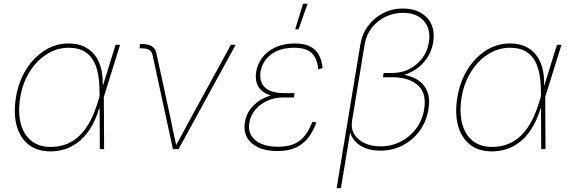

<svg xmlns="http://www.w3.org/2000/svg" viewBox="-20 -780 2966 1004"><path d="M245.1 11.7Q174.8 11.7 129.4 -23.9Q84 -59.6 66.9 -123.5Q49.8 -187.5 63.5 -271.5Q77.1 -353.5 116.9 -417Q156.7 -480.5 214.1 -516.6Q271.5 -552.7 338.4 -552.7Q382.3 -552.7 416.3 -538.1Q450.2 -523.4 473.1 -495.4Q496.1 -467.3 507.3 -426.8Q518.6 -386.2 517.1 -334H522.9V-274.4L524.4 0H502L500.5 -302.7Q500 -360.4 490.5 -403.1Q481 -445.8 461.2 -474.1Q441.4 -502.4 411.1 -516.4Q380.9 -530.3 338.9 -530.3Q278.8 -530.3 225.6 -497.1Q172.4 -463.9 135.5 -405.5Q98.6 -347.2 85.9 -271.5Q73.2 -194.3 88.1 -135.7Q103 -77.1 142.8 -44.4Q182.6 -11.7 245.1 -11.7Q280.8 -11.7 315.4 -22.2Q350.1 -32.7 381.8 -58.3Q413.6 -84 440.9 -127.9Q468.3 -171.9 488.8 -238.3L584.5 -545.9H607.9L522.5 -271.5L503.9 -211.9H498Q478.5 -147.9 450.2 -104.7Q421.9 -61.5 387.9 -35.9Q354 -10.3 317.6 0.7Q281.2 11.7 245.1 11.7Z M884.3 0 776.9 -495.6Q772.5 -512.7 758.5 -520Q744.6 -527.3 721.2 -527.3H709.5L712.9 -549.8H723.1Q755.4 -549.8 773.9 -538.1Q792.5 -526.4 797.9 -501.5L871.1 -164.1Q878.9 -127 886.5 -89.4Q894 -51.8 902.8 -14.6H897Q918.5 -51.8 938.2 -89.4Q958 -127 978.5 -164.1L1187.5 -545.9H1212.4L913.6 0Z M1430.2 9.8Q1369.1 9.8 1328.9 -9.8Q1288.6 -29.3 1271 -63Q1253.4 -96.7 1260.3 -139.6Q1266.1 -175.8 1285.4 -204.1Q1304.7 -232.4 1334.5 -252.2Q1364.3 -272 1401.6 -282.5Q1439 -293 1481 -293H1520L1516.6 -270.5H1461.9Q1418.9 -270.5 1380.6 -254.2Q1342.3 -237.8 1316.4 -208Q1290.5 -178.2 1283.7 -137.7Q1274.4 -82 1314.9 -47.4Q1355.5 -12.7 1433.6 -12.7Q1486.8 -12.7 1520.8 -28.6Q1554.7 -44.4 1576.2 -73.7Q1597.7 -103 1613.8 -143.6L1634.8 -139.6Q1618.2 -94.7 1592.8 -61Q1567.4 -27.3 1528.1 -8.8Q1488.8 9.8 1430.2 9.8ZM1477.5 -270.5Q1433.6 -270.5 1401.4 -279.3Q1369.1 -288.1 1349.4 -305.2Q1329.6 -322.3 1322 -347.4Q1314.5 -372.6 1319.8 -405.3Q1327.6 -449.7 1354.7 -482.9Q1381.8 -516.1 1424.6 -534.4Q1467.3 -552.7 1522 -552.7Q1569.3 -552.7 1599.6 -538.1Q1629.9 -523.4 1646.2 -494.9Q1662.6 -466.3 1667 -423.8L1644 -418Q1638.7 -476.1 1609.1 -503.2Q1579.6 -530.3 1518.6 -530.3Q1446.3 -530.3 1399.9 -497.1Q1353.5 -463.9 1342.8 -407.2Q1334 -353.5 1365 -323.2Q1396 -293 1465.3 -293H1520L1516.6 -270.5ZM1523.4 -626.5 1564.5 -760.3H1588.4L1541 -626.5Z M1740.2 204.1 1864.3 -546.9Q1873.5 -602.5 1905 -645Q1936.5 -687.5 1983.6 -711.4Q2030.8 -735.4 2086.9 -735.4Q2142.1 -735.4 2180.7 -712.9Q2219.2 -690.4 2236.6 -650.6Q2253.9 -610.8 2245.1 -558.6Q2237.3 -511.2 2212.4 -475.3Q2187.5 -439.5 2153.1 -416.7Q2118.7 -394 2082 -385.7L2083 -390.6Q2112.3 -386.2 2140.1 -374.8Q2168 -363.3 2188.7 -342Q2209.5 -320.8 2218.8 -287.6Q2228 -254.4 2220.2 -207.5Q2210 -144.5 2174.3 -95.9Q2138.7 -47.4 2085.4 -19.8Q2032.2 7.8 1968.8 7.8Q1926.8 7.8 1893.6 -4.4Q1860.4 -16.6 1838.6 -39.6Q1816.9 -62.5 1809.1 -94.2L1814.5 -108.4L1762.7 204.1ZM1969.2 -14.6Q2026.4 -14.6 2075 -39.3Q2123.5 -64 2156 -107.4Q2188.5 -150.9 2197.8 -207.5Q2211.9 -293 2164.8 -334.5Q2117.7 -376 2032.7 -376H1982.4L1986.3 -398.4H2031.2Q2079.6 -398.4 2120.4 -418.9Q2161.1 -439.5 2188.2 -475.6Q2215.3 -511.7 2222.7 -558.6Q2233.9 -627 2197 -669.9Q2160.2 -712.9 2087.4 -712.9Q2038.1 -712.9 1995.4 -692.1Q1952.6 -671.4 1923.8 -634.3Q1895 -597.2 1886.7 -546.9L1820.8 -147.9Q1814.5 -108.9 1832.3 -78.9Q1850.1 -48.8 1886 -31.7Q1921.9 -14.6 1969.2 -14.6Z M2553.2 11.7Q2482.9 11.7 2437.5 -23.9Q2392.1 -59.6 2375 -123.5Q2357.9 -187.5 2371.6 -271.5Q2385.3 -353.5 2425 -417Q2464.8 -480.5 2522.2 -516.6Q2579.6 -552.7 2646.5 -552.7Q2690.4 -552.7 2724.4 -538.1Q2758.3 -523.4 2781.2 -495.4Q2804.2 -467.3 2815.4 -426.8Q2826.7 -386.2 2825.2 -334H2831.1V-274.4L2832.5 0H2810.1L2808.6 -302.7Q2808.1 -360.4 2798.6 -403.1Q2789.1 -445.8 2769.3 -474.1Q2749.5 -502.4 2719.2 -516.4Q2689 -530.3 2647 -530.3Q2586.9 -530.3 2533.7 -497.1Q2480.5 -463.9 2443.6 -405.5Q2406.7 -347.2 2394 -271.5Q2381.3 -194.3 2396.2 -135.7Q2411.1 -77.1 2450.9 -44.4Q2490.7 -11.7 2553.2 -11.7Q2588.9 -11.7 2623.5 -22.2Q2658.2 -32.7 2689.9 -58.3Q2721.7 -84 2749 -127.9Q2776.4 -171.9 2796.9 -238.3L2892.6 -545.9H2916L2830.6 -271.5L2812 -211.9H2806.2Q2786.6 -147.9 2758.3 -104.7Q2730 -61.5 2696 -35.9Q2662.1 -10.3 2625.7 0.7Q2589.4 11.7 2553.2 11.7Z"/></svg>

Font: Inter Thin
Style: Italic
Weight: 250
Italic angle: -9.3988°
Designer: Rasmus Andersson
Foundry: rsms
Version: Version 4.001;git-66647c0bb